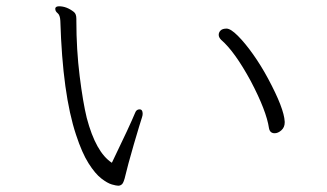

<svg xmlns="http://www.w3.org/2000/svg" viewBox="-20 -647 1040 611"><path d="M223 -581V-587Q223 -603 215 -609Q192 -627 168 -627Q158 -627 156 -621V-618Q156 -611 163.5 -605Q171 -599 172 -581Q179 -347 222 -218Q241 -160 262 -127Q283 -94 302.5 -79Q322 -64 336 -60Q350 -56 356.5 -56Q363 -56 368.5 -61Q374 -66 379.5 -90.5Q385 -115 406 -188Q415 -219 422.5 -243.5Q430 -268 432 -274Q434 -280 434 -285Q434 -299 424 -299Q414 -299 410 -288Q394 -249 336 -129Q285 -162 256 -272Q244 -321 233.5 -405Q223 -489 223 -581ZM886 -257V-260Q884 -302 833 -397Q811 -438 785.5 -474Q760 -510 737 -533Q714 -556 701 -556Q688 -556 682 -550Q676 -544 676 -536Q676 -528 684 -520Q727 -483 778 -389Q828 -294 836 -239Q839 -223 854 -223Q865 -223 875.5 -232.5Q886 -242 886 -257Z"/></svg>

Font: LXGW WenKai TC Light
Style: Regular
Weight: 300
Designer: LXGW / Fontworks Inc.
Foundry: LXGW / Fontworks Inc.
Version: Version 1.330